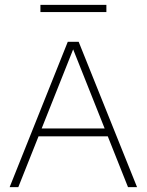

<svg xmlns="http://www.w3.org/2000/svg" viewBox="-20 -766 600 786"><path d="M19.5 0 257.5 -595H302L541 0H504L274.5 -576.5H284.5L55 0ZM126 -208 135.5 -240H424.5L433.5 -208ZM145.5 -716.5V-746H415.5V-716.5Z"/></svg>

Font: Encode Sans SC Condensed Thin Thin
Style: Regular
Weight: 250
Version: Version 3.002